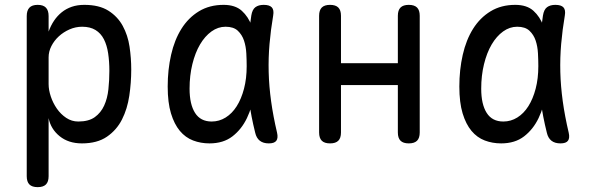

<svg xmlns="http://www.w3.org/2000/svg" viewBox="-20 -580 2440 790"><path d="M135 -560Q158 -560 169 -548.5Q180 -537 180 -514V-450Q189 -475 202.5 -495Q216 -515 234 -529.5Q252 -544 275 -552Q298 -560 327 -560Q388 -560 426 -536Q464 -512 485 -473.5Q506 -435 513 -388Q520 -341 520 -294Q520 -240 512 -186Q504 -132 482 -88.5Q460 -45 420 -17.5Q380 10 317 10Q262 10 225.5 -19.5Q189 -49 180 -94V145Q180 168 169 179Q158 190 135 190Q112 190 101 179Q90 168 90 145V-514Q90 -537 101 -548.5Q112 -560 135 -560ZM318 -470Q291 -470 266 -459Q241 -448 222 -430.5Q203 -413 191.5 -390.5Q180 -368 180 -344V-234Q180 -210 189 -183Q198 -156 214 -133Q230 -110 252.5 -95Q275 -80 302 -80Q345 -80 370 -98Q395 -116 408.5 -145.5Q422 -175 426 -212.5Q430 -250 430 -288Q430 -327 425 -360.5Q420 -394 407.5 -418.5Q395 -443 373 -456.5Q351 -470 318 -470Z M842 10Q806 10 774.5 -2Q743 -14 720 -41.5Q697 -69 683.5 -113.5Q670 -158 670 -224Q670 -293 684 -354.5Q698 -416 726.5 -461.5Q755 -507 798.5 -533.5Q842 -560 900 -560Q948 -560 975 -535.5Q1002 -511 1015.5 -473.5Q1029 -436 1032 -391.5Q1035 -347 1035 -308Q1035 -253 1026.5 -196.5Q1018 -140 996 -94Q974 -48 936.5 -19Q899 10 842 10ZM851 -80Q882 -80 908.5 -96.5Q935 -113 954 -143Q973 -173 984 -215Q995 -257 995 -308Q995 -332 993.5 -360.5Q992 -389 984 -413Q976 -437 958.5 -453.5Q941 -470 908 -470Q877 -470 850 -450.5Q823 -431 803 -397Q783 -363 771.5 -316Q760 -269 760 -215Q760 -151 782.5 -115.5Q805 -80 851 -80ZM1014 -516Q1018 -541 1031 -550.5Q1044 -560 1065 -560Q1089 -560 1098.5 -549.5Q1108 -539 1104 -516Q1094 -457 1089 -399.5Q1084 -342 1085.5 -283.5Q1087 -225 1095.5 -163.5Q1104 -102 1120 -34Q1125 -12 1117 -1Q1109 10 1086 10Q1063 10 1049 -1Q1035 -12 1030 -34Q1013 -102 1005 -163.5Q997 -225 996 -283.5Q995 -342 1000 -399.5Q1005 -457 1014 -516Z M1338 10Q1315 10 1304 -1Q1293 -12 1293 -35V-515Q1293 -538 1304 -549Q1315 -560 1338 -560Q1361 -560 1372 -549Q1383 -538 1383 -515V-320H1617V-515Q1617 -538 1628 -549Q1639 -560 1662 -560Q1685 -560 1696 -549Q1707 -538 1707 -515V-35Q1707 -12 1696 -1Q1685 10 1662 10Q1639 10 1628 -1Q1617 -12 1617 -35V-230H1383V-35Q1383 -12 1372 -1Q1361 10 1338 10Z M2042 10Q2006 10 1974.5 -2Q1943 -14 1920 -41.5Q1897 -69 1883.5 -113.5Q1870 -158 1870 -224Q1870 -293 1884 -354.5Q1898 -416 1926.5 -461.5Q1955 -507 1998.5 -533.5Q2042 -560 2100 -560Q2148 -560 2175 -535.5Q2202 -511 2215.5 -473.5Q2229 -436 2232 -391.5Q2235 -347 2235 -308Q2235 -253 2226.5 -196.5Q2218 -140 2196 -94Q2174 -48 2136.5 -19Q2099 10 2042 10ZM2051 -80Q2082 -80 2108.5 -96.5Q2135 -113 2154 -143Q2173 -173 2184 -215Q2195 -257 2195 -308Q2195 -332 2193.5 -360.5Q2192 -389 2184 -413Q2176 -437 2158.5 -453.5Q2141 -470 2108 -470Q2077 -470 2050 -450.5Q2023 -431 2003 -397Q1983 -363 1971.5 -316Q1960 -269 1960 -215Q1960 -151 1982.5 -115.5Q2005 -80 2051 -80ZM2214 -516Q2218 -541 2231 -550.5Q2244 -560 2265 -560Q2289 -560 2298.5 -549.5Q2308 -539 2304 -516Q2294 -457 2289 -399.5Q2284 -342 2285.5 -283.5Q2287 -225 2295.5 -163.5Q2304 -102 2320 -34Q2325 -12 2317 -1Q2309 10 2286 10Q2263 10 2249 -1Q2235 -12 2230 -34Q2213 -102 2205 -163.5Q2197 -225 2196 -283.5Q2195 -342 2200 -399.5Q2205 -457 2214 -516Z"/></svg>

Font: Maple Mono
Style: Regular
Weight: 400
Monospace: yes
Designer: subframe7536
Version: Version 7.300